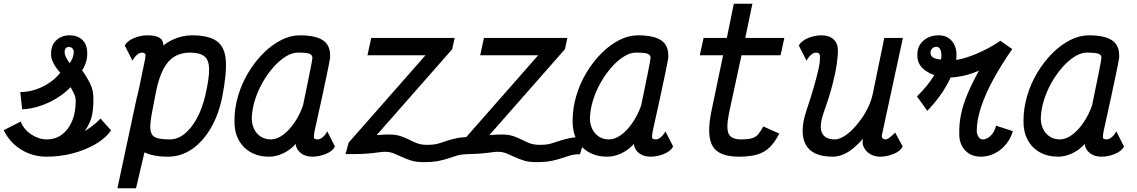

<svg xmlns="http://www.w3.org/2000/svg" viewBox="-32 -820 6052 1022"><path d="M217 14Q141 14 80 -24Q19 -62 -12 -127L78 -173Q95 -130 135 -104Q175 -78 217 -78Q263 -78 297.5 -103.5Q332 -129 351.5 -175Q371 -221 371 -283Q370 -307 362 -321.5Q354 -336 344 -356Q311 -322 268 -296Q225 -270 178 -255Q131 -240 86 -238L76 -330Q137 -330 195.5 -359Q254 -388 289 -433Q267 -456 252.5 -484Q238 -512 240 -534Q239 -577 266.5 -604.5Q294 -632 338 -632Q382 -632 407 -607Q432 -582 432 -541Q434 -522 427.5 -496Q421 -470 405 -446Q430 -411 448.5 -373.5Q467 -336 465 -287Q465 -237 456.5 -200.5Q448 -164 419 -122Q434 -131 448.5 -141.5Q463 -152 477 -164Q491 -176 503 -189L559 -126Q530 -84 476 -52.5Q422 -21 354.5 -3.5Q287 14 217 14ZM339 -483Q350 -500 354.5 -512.5Q359 -525 360 -536Q362 -551 355.5 -560Q349 -569 336 -570Q326 -571 319 -564Q312 -557 312 -545Q312 -530 319 -516Q326 -502 339 -483Z M990 -632Q1079 -632 1122 -601Q1165 -570 1170 -498.5Q1175 -427 1151 -305Q1133 -213 1091.5 -140.5Q1050 -68 991 -27Q932 14 862 14Q834 14 810.5 11Q787 8 769 3Q751 -2 737 -9L692 182H593L693 -286Q694 -291 695.5 -297.5Q697 -304 700 -313Q701 -316 701.5 -321.5Q702 -327 705 -335L741 -509Q741 -513 741.5 -517Q742 -521 743 -526Q742 -533 737 -536.5Q732 -540 724 -540Q711 -540 697.5 -528.5Q684 -517 673 -497L632 -578Q646 -603 681.5 -617.5Q717 -632 752 -632Q796 -632 816.5 -619.5Q837 -607 838 -578Q860 -596 885.5 -608Q911 -620 937.5 -626Q964 -632 990 -632ZM1061 -313Q1082 -404 1081 -453Q1080 -502 1055 -521Q1030 -540 979 -540Q931 -540 896 -518.5Q861 -497 837.5 -452Q814 -407 799 -335L783 -252Q771 -195 768.5 -160Q766 -125 775 -107.5Q784 -90 808 -84Q832 -78 873 -78Q914 -78 951 -108Q988 -138 1016.5 -191Q1045 -244 1061 -313Z M1710 -121 1751 -40Q1738 -15 1702 -0.5Q1666 14 1631 14Q1592 14 1568 -6Q1544 -26 1542 -54Q1541 -51 1540 -52Q1539 -52 1539 -52Q1538 -51 1539 -50Q1509 -19 1472.5 -2.5Q1436 14 1400 14Q1344 14 1302 -10Q1260 -34 1237.5 -77Q1215 -120 1216 -177Q1216 -244 1235.5 -310Q1255 -376 1290 -434Q1325 -492 1369.5 -536.5Q1414 -581 1464 -606.5Q1514 -632 1563 -632Q1646 -632 1685.5 -606.5Q1725 -581 1725 -527Q1726 -522 1725 -512.5Q1724 -503 1719.5 -480.5Q1715 -458 1706 -414.5Q1697 -371 1681.5 -299.5Q1666 -228 1642 -120Q1638 -97 1639 -87.5Q1640 -78 1659 -78Q1672 -78 1686 -90Q1700 -102 1710 -121ZM1410 -78Q1442 -78 1475 -102.5Q1508 -127 1536 -168.5Q1564 -210 1581 -259Q1601 -358 1615.5 -427.5Q1630 -497 1631 -513Q1630 -529 1613.5 -534.5Q1597 -540 1553 -540Q1523 -540 1489.5 -519.5Q1456 -499 1424 -463Q1392 -427 1366 -381.5Q1340 -336 1324.5 -286Q1309 -236 1308 -187Q1310 -138 1338 -108Q1366 -78 1410 -78Z M2241 -49Q2277 -49 2300 -55.5Q2323 -62 2345.5 -70Q2368 -78 2399.5 -84.5Q2431 -91 2483 -91L2455 1Q2425 1 2402.5 7.5Q2380 14 2357.5 22Q2335 30 2303 36.5Q2271 43 2221 43Q2184 43 2156.5 34.5Q2129 26 2107 15.5Q2085 5 2064 -3.5Q2043 -12 2017 -12Q2005 -12 1991 -10Q1977 -8 1955.5 -5.5Q1934 -3 1898.5 -1Q1863 1 1807 0L1824 -61L2233 -526H1924L1944 -618H2388L2375 -558L1973 -101Q1999 -103 2013.5 -103.5Q2028 -104 2038 -104Q2075 -104 2100 -95.5Q2125 -87 2145.5 -76.5Q2166 -66 2188 -57.5Q2210 -49 2241 -49Z M2841 -49Q2877 -49 2900 -55.5Q2923 -62 2945.5 -70Q2968 -78 2999.5 -84.5Q3031 -91 3083 -91L3055 1Q3025 1 3002.5 7.5Q2980 14 2957.5 22Q2935 30 2903 36.5Q2871 43 2821 43Q2784 43 2756.5 34.5Q2729 26 2707 15.5Q2685 5 2664 -3.5Q2643 -12 2617 -12Q2605 -12 2591 -10Q2577 -8 2555.5 -5.5Q2534 -3 2498.5 -1Q2463 1 2407 0L2424 -61L2833 -526H2524L2544 -618H2988L2975 -558L2573 -101Q2599 -103 2613.5 -103.5Q2628 -104 2638 -104Q2675 -104 2700 -95.5Q2725 -87 2745.5 -76.5Q2766 -66 2788 -57.5Q2810 -49 2841 -49Z M3510 -121 3551 -40Q3538 -15 3502 -0.5Q3466 14 3431 14Q3392 14 3368 -6Q3344 -26 3342 -54Q3341 -51 3340 -52Q3339 -52 3339 -52Q3338 -51 3339 -50Q3309 -19 3272.5 -2.5Q3236 14 3200 14Q3144 14 3102 -10Q3060 -34 3037.5 -77Q3015 -120 3016 -177Q3016 -244 3035.5 -310Q3055 -376 3090 -434Q3125 -492 3169.5 -536.5Q3214 -581 3264 -606.5Q3314 -632 3363 -632Q3446 -632 3485.5 -606.5Q3525 -581 3525 -527Q3526 -522 3525 -512.5Q3524 -503 3519.5 -480.5Q3515 -458 3506 -414.5Q3497 -371 3481.5 -299.5Q3466 -228 3442 -120Q3438 -97 3439 -87.5Q3440 -78 3459 -78Q3472 -78 3486 -90Q3500 -102 3510 -121ZM3210 -78Q3242 -78 3275 -102.5Q3308 -127 3336 -168.5Q3364 -210 3381 -259Q3401 -358 3415.5 -427.5Q3430 -497 3431 -513Q3430 -529 3413.5 -534.5Q3397 -540 3353 -540Q3323 -540 3289.5 -519.5Q3256 -499 3224 -463Q3192 -427 3166 -381.5Q3140 -336 3124.5 -286Q3109 -236 3108 -187Q3110 -138 3138 -108Q3166 -78 3210 -78Z M3901 14Q3794 14 3761 -42.5Q3728 -99 3755 -229L3817 -526H3693L3713 -618H3837L3874 -800H3973L3935 -618H4143L4123 -526H3915L3850 -225Q3832 -140 3846 -109Q3860 -78 3912 -78Q3950 -78 3970.5 -84Q3991 -90 4004 -105.5Q4017 -121 4031 -147L4116 -109Q4092 -62 4064 -35Q4036 -8 3997 3Q3958 14 3901 14Z M4261 -497 4220 -578Q4234 -603 4269.5 -617.5Q4305 -632 4340 -632Q4381 -632 4404 -611.5Q4427 -591 4428 -556Q4429 -528 4422 -479Q4415 -430 4398 -365Q4381 -300 4353 -222Q4327 -149 4343 -113.5Q4359 -78 4412 -78Q4432 -78 4456.5 -92Q4481 -106 4505.5 -130.5Q4530 -155 4552 -186Q4574 -217 4590.5 -252Q4607 -287 4614 -322L4675 -618H4774L4664 -109Q4664 -106 4662.5 -101.5Q4661 -97 4662 -92Q4664 -85 4669 -81.5Q4674 -78 4681 -78Q4689 -78 4699.5 -85Q4710 -92 4733 -114L4773 -40Q4760 -15 4724 -0.5Q4688 14 4653 14Q4622 14 4598 -1Q4574 -16 4564 -41Q4556 -60 4562 -82Q4522 -36 4484 -12Q4442 14 4401 14Q4291 14 4256.5 -51Q4222 -116 4261 -233Q4283 -298 4299.5 -355Q4316 -412 4325.5 -455.5Q4335 -499 4332 -525Q4331 -533 4325.5 -536.5Q4320 -540 4312 -540Q4299 -540 4285.5 -528.5Q4272 -517 4261 -497Z M4904 -230 4849 -307Q4906 -362 4941 -420Q4918 -428 4899 -441Q4850 -473 4851 -525Q4849 -572 4881.5 -602Q4914 -632 4965 -632Q5009 -632 5035 -601.5Q5061 -571 5059 -521Q5059 -511 5058 -501Q5082 -504 5112 -514Q5154 -527 5201.5 -550Q5249 -573 5293 -603L5356 -559Q5299 -477 5256.5 -399.5Q5214 -322 5190.5 -251.5Q5167 -181 5167 -120Q5169 -101 5178 -89.5Q5187 -78 5199 -78Q5222 -78 5242.5 -99Q5263 -120 5270 -151L5359 -122Q5348 -82 5322 -51Q5296 -20 5261.5 -3Q5227 14 5189 14Q5136 14 5104.5 -20.5Q5073 -55 5074 -110Q5073 -160 5083.5 -211.5Q5094 -263 5118 -320Q5142 -377 5179 -444Q5135 -425 5096 -416.5Q5057 -408 5030 -408Q5030 -408 5029 -408Q5012 -372 4987 -333Q4952 -280 4904 -230ZM4977 -503Q4979 -515 4979 -526Q4979 -546 4972 -558.5Q4965 -571 4953 -571Q4939 -571 4930 -562Q4921 -553 4921 -540Q4921 -513 4954 -507Q4964 -504 4977 -503Z M5910 -121 5951 -40Q5938 -15 5902 -0.5Q5866 14 5831 14Q5792 14 5768 -6Q5744 -26 5742 -54Q5741 -51 5740 -52Q5739 -52 5739 -52Q5738 -51 5739 -50Q5709 -19 5672.5 -2.5Q5636 14 5600 14Q5544 14 5502 -10Q5460 -34 5437.5 -77Q5415 -120 5416 -177Q5416 -244 5435.5 -310Q5455 -376 5490 -434Q5525 -492 5569.5 -536.5Q5614 -581 5664 -606.5Q5714 -632 5763 -632Q5846 -632 5885.5 -606.5Q5925 -581 5925 -527Q5926 -522 5925 -512.5Q5924 -503 5919.5 -480.5Q5915 -458 5906 -414.5Q5897 -371 5881.5 -299.5Q5866 -228 5842 -120Q5838 -97 5839 -87.5Q5840 -78 5859 -78Q5872 -78 5886 -90Q5900 -102 5910 -121ZM5610 -78Q5642 -78 5675 -102.5Q5708 -127 5736 -168.5Q5764 -210 5781 -259Q5801 -358 5815.5 -427.5Q5830 -497 5831 -513Q5830 -529 5813.5 -534.5Q5797 -540 5753 -540Q5723 -540 5689.5 -519.5Q5656 -499 5624 -463Q5592 -427 5566 -381.5Q5540 -336 5524.5 -286Q5509 -236 5508 -187Q5510 -138 5538 -108Q5566 -78 5610 -78Z"/></svg>

Font: Victor Mono Thin
Style: Bold Italic
Weight: 700
Italic angle: -12°
Monospace: yes
Version: Version 1.561;gftools[0.9.30]